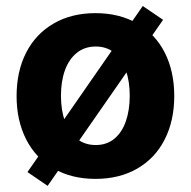

<svg xmlns="http://www.w3.org/2000/svg" viewBox="-20 -580 630 634"><path d="M70.7 -11.8 451.4 -560.1 518.5 -514.6 137.3 33.7ZM34.8 -262.7Q34.8 -344.7 66.5 -406.5Q98.1 -468.2 157.2 -502.4Q216.2 -536.6 295.2 -536.6Q374.3 -536.6 433.4 -502.4Q492.5 -468.2 523.9 -406.5Q555.4 -344.7 555.4 -262.7Q555.4 -181.6 523.9 -119.6Q492.5 -57.6 433.4 -23.4Q374.3 10.7 295.2 10.7Q216.2 10.7 157.2 -23.4Q98.1 -57.6 66.5 -119.6Q34.8 -181.6 34.8 -262.7ZM408.4 -263.8Q408.4 -310.7 395.7 -347.6Q383 -384.4 357.8 -405.4Q332.6 -426.4 296.3 -426.4Q259.5 -426.4 233.5 -405.4Q207.6 -384.4 194.4 -347.9Q181.3 -311.3 181.3 -263.8Q181.3 -216.3 194.4 -179.7Q207.6 -143 233.5 -122.1Q259.5 -101.1 296.3 -101.1Q332.6 -101.1 357.8 -122.1Q383 -143 395.7 -179.9Q408.4 -216.9 408.4 -263.8Z"/></svg>

Font: Pretendard GOV Variable
Style: Regular
Weight: 400
Designer: Base glyphs from Inter by Rasmus Andersson; Hangul glyphs from Noto Sans CJK(Source Han Sans) by Jang Soo-young and Kang
Foundry: Kil Hyung-jin
Version: Version 1.307;Glyphs 3.2 (3192)